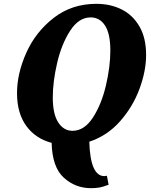

<svg xmlns="http://www.w3.org/2000/svg" viewBox="-20 -745 788 1004"><path d="M250 2Q166 -20 117.5 -86.5Q69 -153 69 -258Q69 -361 118 -470Q167 -579 261.5 -652Q356 -725 484 -725Q557 -725 615.5 -696Q674 -667 709 -607Q744 -547 744 -458Q744 -374 709.5 -280.5Q675 -187 608 -111Q541 -35 447 -4Q452 176 526 176Q529 176 539 174L548 221Q520 232 500 235.5Q480 239 456 239Q374 239 313.5 184Q253 129 250 2ZM557 -481Q557 -568 529.5 -611Q502 -654 454 -654Q392 -654 347 -584.5Q302 -515 279 -416.5Q256 -318 256 -235Q256 -149 284.5 -105Q313 -61 359 -61Q421 -61 466 -130.5Q511 -200 534 -298.5Q557 -397 557 -481Z"/></svg>

Font: Noto Serif NarrowBlack
Style: Italic
Weight: 900
Width: 4
Italic angle: -12°
Designer: Monotype Design Team
Foundry: Monotype Imaging Inc.
Version: Version 1.001